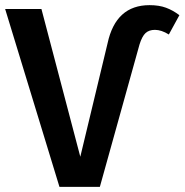

<svg xmlns="http://www.w3.org/2000/svg" viewBox="-25 -726 717 746"><path d="M-5 -691H136L287 -117L393 -558Q425 -706 556 -706Q593 -706 620 -696Q647 -686 672 -667L631 -592Q602 -610 577 -610Q554 -610 540.5 -597.5Q527 -585 517 -553L363 0H206Z"/></svg>

Font: Fira Sans Medium
Style: Regular
Weight: 500
Designer: bBox Type GmbH & Carrois Corporate GbR & Edenspiekermann AG
Foundry: bBox Type GmbH & Carrois Corporate GbR & Edenspiekermann AG
Version: Version 4.301